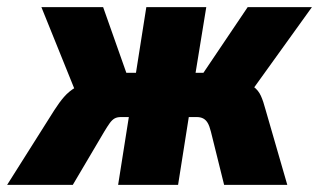

<svg xmlns="http://www.w3.org/2000/svg" viewBox="-65 -518 894 538"><path d="M-45 0 87 -209Q101 -231 114.5 -246.5Q128 -262 146.5 -273Q165 -284 194 -289L156 -238L51 -498H224L289 -314H316L345 -498H513L483 -314H505L629 -498H809L622 -238L605 -292Q632 -285 645.5 -275Q659 -265 666 -249.5Q673 -234 679 -211L740 0H563L526 -149Q522 -165 517 -173.5Q512 -182 504.5 -186Q497 -190 486 -190H464L434 0H266L296 -190H274Q263 -190 256 -186Q249 -182 242.5 -173Q236 -164 227 -149L139 0Z"/></svg>

Font: Nunito Sans 10pt Condensed Black
Style: Italic
Weight: 900
Width: 3
Italic angle: -9°
Designer: Vernon Adams
Foundry: Vernon Adams
Version: Version 3.101;gftools[0.9.27]